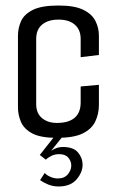

<svg xmlns="http://www.w3.org/2000/svg" viewBox="-20 -495 419 695"><path d="M186 4Q127 4 97 -12Q67 -28 56 -53.5Q45 -79 45 -106V-365Q45 -393 56 -418Q67 -443 98.5 -459Q130 -475 192 -475Q250 -475 281.5 -459.5Q313 -444 325.5 -419Q338 -394 338 -366V-296L272 -288V-354Q272 -387 251 -405.5Q230 -424 192 -424Q154 -424 132.5 -406Q111 -388 111 -354V-118Q111 -85 132 -67.5Q153 -50 186 -50Q228 -50 250 -68.5Q272 -87 272 -124V-182L338 -188V-115Q338 -83 325 -55.5Q312 -28 279.5 -12Q247 4 186 4ZM192 180Q171 180 153.5 172.5Q136 165 125 157L142 131Q147 138 161 144.5Q175 151 189 151Q213 151 225.5 136Q238 121 238 104Q238 89 227.5 76Q217 63 194 63Q179 63 166.5 69Q154 75 146 83L124 66L176 0H206L165 51Q185 37 207 37Q246 37 262.5 57Q279 77 279 101Q279 129 257 154.5Q235 180 192 180Z"/></svg>

Font: Smooch Sans Thin Medium
Style: Regular
Weight: 500
Version: Version 1.010